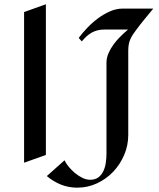

<svg xmlns="http://www.w3.org/2000/svg" viewBox="-20 -740 737 891"><path d="M192.9 -21 91.8 15.1V-684.1L192.9 -720.2ZM691.4 -700.2Q671.4 -675.8 651.6 -651.9Q631.8 -627.9 613.3 -603Q603.5 -590.3 596.4 -579.3Q589.4 -568.4 584.5 -557.1Q579.6 -545.9 577.4 -533.2Q575.2 -520.5 575.2 -504.9V-113.8Q575.2 -65.4 556.4 -21.2Q537.6 22.9 505.4 56.9Q473.1 90.8 430.2 110.8Q387.2 130.9 338.4 130.9Q298.3 130.9 262.9 116.7Q227.5 102.5 197.3 77.1L279.3 3.9Q286.6 19 299.8 34.9Q313 50.8 329.1 64Q345.2 77.1 363 85.7Q380.9 94.2 398.4 94.2Q422.4 94.2 437.3 82.5Q452.1 70.8 460.2 53Q468.3 35.2 471.2 13.9Q474.1 -7.3 474.1 -25.9V-448.2Q474.1 -471.2 483.6 -493.2Q493.2 -515.1 507.8 -534.9Q522.5 -554.7 540 -571.8Q557.6 -588.9 574.2 -603H466.3Q447.8 -603 433.1 -599.4Q418.5 -595.7 406 -588.9Q393.6 -582 382.3 -571.8Q371.1 -561.5 359.4 -547.9L345.2 -564Q361.8 -586.4 384.8 -610.6Q407.7 -634.8 434.3 -654.5Q460.9 -674.3 490.5 -687.3Q520 -700.2 550.3 -700.2Z"/></svg>

Font: Redressed
Style: Regular
Weight: 400
Designer: Astigmatic (AOETI)
Foundry: Astigmatic (AOETI)
Version: Version 1.001